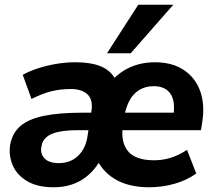

<svg xmlns="http://www.w3.org/2000/svg" viewBox="-20 -780 906 811"><path d="M207 11Q137 11 93.5 -15.5Q50 -42 33 -83.5Q16 -125 23 -169Q32 -218 66 -247.5Q100 -277 164.5 -290.5Q229 -304 326 -304H377L366 -230H307Q260 -230 227 -223Q194 -216 176.5 -201Q159 -186 155 -162Q149 -131 168 -111Q187 -91 228 -91Q277 -91 309 -121Q341 -151 349 -201L366 -309Q374 -358 350 -381Q326 -404 280 -404Q235 -404 197 -394.5Q159 -385 113 -362L76 -464Q105 -480 142.5 -492Q180 -504 220 -510.5Q260 -517 296 -517Q377 -517 420 -493Q463 -469 477 -421H436Q476 -471 525.5 -494Q575 -517 634 -517Q708 -517 757 -484Q806 -451 826 -394Q846 -337 834 -263L829 -230H481L493 -304H731L712 -288Q722 -352 700 -384Q678 -416 629 -416Q594 -416 567.5 -399.5Q541 -383 526 -353.5Q511 -324 505 -288L499 -249Q489 -179 521 -141Q553 -103 631 -103Q667 -103 701 -113.5Q735 -124 770 -147L809 -47Q768 -18 716.5 -3.5Q665 11 610 11Q523 11 465.5 -23.5Q408 -58 382 -122H413Q384 -59 331.5 -24Q279 11 207 11ZM432 -555 564 -760H712L532 -555Z"/></svg>

Font: Mulish ExtraLight ExtraBold
Style: Italic
Weight: 800
Italic angle: -9°
Version: Version 3.603